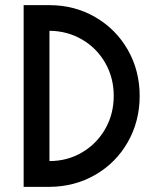

<svg xmlns="http://www.w3.org/2000/svg" viewBox="-20 -727 600 747"><path d="M72 -707H172.4Q270.4 -707 350.9 -660.2Q431.4 -613.5 477.4 -532.8Q523.4 -452 523.4 -353.8Q523.4 -255.5 477.4 -174.5Q431.4 -93.5 350.9 -47Q270.4 -0.5 172.4 0H72ZM422.5 -354.2Q422.5 -424.1 389.7 -481.8Q356.9 -539.5 299.5 -573.1Q242.1 -606.7 172.4 -607.2V-100.3Q242.1 -100.3 299.4 -134.1Q356.7 -167.9 389.6 -225.6Q422.5 -283.4 422.5 -354.2Z"/></svg>

Font: Lineal Thin
Style: Regular
Weight: 200
Designer: Created by Frank Adebiaye with contributions from Anton Moglia & Ariel Martín Pérez
Created by Frank ADEBIAYE with FontF
Foundry: Velvetyne Type Foundry
Version: Version 2.000;Glyphs 3.2 (3227)